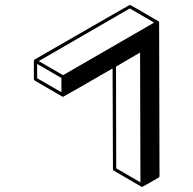

<svg xmlns="http://www.w3.org/2000/svg" viewBox="-20 -853 772 767"><path d="M547.9 -106.4H545.9L434.6 -171.4Q431.2 -173.3 431.2 -176.8L429.7 -579.6Q233.9 -466.3 231.9 -466.3Q231 -466.8 230.2 -467Q229.5 -467.3 228.5 -467.3L118.7 -531.2Q115.2 -533.2 115.2 -537.1V-609.9Q115.7 -613.3 118.2 -615.2Q497.1 -833.5 498.5 -833.5Q500.5 -833.5 556.6 -801Q612.8 -768.6 613.5 -767.6Q614.3 -766.6 614.7 -766.6L615.7 -763.2L617.2 -149.4Q617.2 -145.5 613.8 -143.6Q549.8 -106.4 547.9 -106.4ZM225.6 -484.4 225.1 -541.5 128.4 -597.7V-540.5ZM231.9 -552.7 595.7 -762.7 498.5 -819.3 134.8 -608.9ZM541 -124.5 539.6 -643.1 443.4 -586.9 444.3 -180.7Z"/></svg>

Font: 3D Isometric
Style: Bold
Weight: 700
Designer: GGBotNet
Foundry: GGBotNet
Version: 1.14